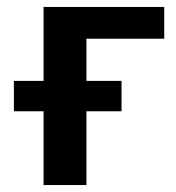

<svg xmlns="http://www.w3.org/2000/svg" viewBox="-20 -533 506 553"><path d="M105.5 -300V-513H453V-421.5H229V-300H330V-212.5H229V0H105.5V-212.5H20V-300Z"/></svg>

Font: Lato
Style: Bold
Weight: 700
Designer: Lukasz Dziedzic
Foundry: tyPoland Lukasz Dziedzic
Version: Version 2.007; 2014-02-27